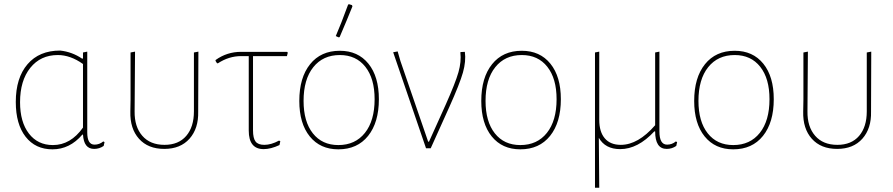

<svg xmlns="http://www.w3.org/2000/svg" viewBox="-20 -695 4188 900"><path d="M226 5Q146 5 100 -54Q54 -113 54 -217Q54 -330 109 -394Q164 -458 262 -458Q318 -452 365 -420L369 -421V-449L389 -453V-74Q389 -17 423 -17Q446 -17 464 -32L470 -29L466 -11Q446 3 421 3Q373 3 369 -64H366Q307 5 226 5ZM74 -216Q74 -123 115.5 -69Q157 -15 228 -15Q311 -15 369 -97V-395Q310 -437 251 -437Q170 -437 122 -377Q74 -317 74 -216Z M591 -172 592 -229V-449L613 -453L611 -173Q610 -101 647 -58.5Q684 -16 751 -16Q817 -16 853 -58Q889 -100 889 -173V-449L910 -453L909 -172Q911 -93 868.5 -45Q826 3 750 3Q674 3 631.5 -44.5Q589 -92 591 -172Z M1216 4Q1146 4 1146 -83V-432H1110Q1053 -432 1001 -398L997 -399L990 -410L991 -414Q1044 -452 1110 -452H1326L1329 -448L1325 -432H1166V-84Q1166 -47 1178 -31.5Q1190 -16 1219 -16Q1251 -16 1288 -36L1294 -33L1290 -15Q1249 4 1216 4Z M1612 -674 1617 -675 1630 -671 1632 -665Q1608 -605 1572 -521L1567 -520L1554 -526Q1578 -581 1612 -674ZM1573 -457Q1658 -457 1707 -396.5Q1756 -336 1756 -230Q1756 -121 1705.5 -58Q1655 5 1566 5Q1481 5 1432 -55.5Q1383 -116 1383 -222Q1383 -331 1433.5 -394Q1484 -457 1573 -457ZM1573 -437Q1494 -437 1448.5 -380Q1403 -323 1403 -222Q1403 -125 1446.5 -70Q1490 -15 1566 -15Q1645 -15 1690.5 -72Q1736 -129 1736 -230Q1736 -327 1692.5 -382Q1649 -437 1573 -437Z M2159 -452Q2165 -408 2150 -355Q2135 -302 2086 -193L1999 0H1977L1823 -450L1844 -454L1857 -409L1987 -31H1991L2069 -204Q2115 -307 2129 -356.5Q2143 -406 2138 -449L2139 -451Z M2426 -457Q2511 -457 2560 -396.5Q2609 -336 2609 -230Q2609 -121 2558.5 -58Q2508 5 2419 5Q2334 5 2285 -55.5Q2236 -116 2236 -222Q2236 -331 2286.5 -394Q2337 -457 2426 -457ZM2426 -437Q2347 -437 2301.5 -380Q2256 -323 2256 -222Q2256 -125 2299.5 -70Q2343 -15 2419 -15Q2498 -15 2543.5 -72Q2589 -129 2589 -230Q2589 -327 2545.5 -382Q2502 -437 2426 -437Z M2769 185V-449L2789 -453V-133Q2789 -77 2815 -46.5Q2841 -16 2890 -16Q2971 -16 3051 -108V-449L3071 -453V-79Q3071 -17 3107 -17Q3130 -17 3148 -32L3154 -29L3150 -11Q3130 3 3105 3Q3051 3 3051 -79H3047Q2970 4 2887 4Q2817 4 2787 -49L2789 185Z M3424 -457Q3509 -457 3558 -396.5Q3607 -336 3607 -230Q3607 -121 3556.5 -58Q3506 5 3417 5Q3332 5 3283 -55.5Q3234 -116 3234 -222Q3234 -331 3284.5 -394Q3335 -457 3424 -457ZM3424 -437Q3345 -437 3299.5 -380Q3254 -323 3254 -222Q3254 -125 3297.5 -70Q3341 -15 3417 -15Q3496 -15 3541.5 -72Q3587 -129 3587 -230Q3587 -327 3543.5 -382Q3500 -437 3424 -437Z M3745 -172 3746 -229V-449L3767 -453L3765 -173Q3764 -101 3801 -58.5Q3838 -16 3905 -16Q3971 -16 4007 -58Q4043 -100 4043 -173V-449L4064 -453L4063 -172Q4065 -93 4022.5 -45Q3980 3 3904 3Q3828 3 3785.5 -44.5Q3743 -92 3745 -172Z"/></svg>

Font: Alegreya Sans Thin
Style: Regular
Weight: 100
Designer: Juan Pablo del Peral
Foundry: Huerta Tipografica
Version: Version 2.007